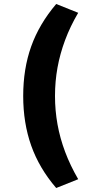

<svg xmlns="http://www.w3.org/2000/svg" viewBox="-20 -743 447 960"><path d="M261 197Q176 98 136 -15Q96 -128 96 -263Q96 -399 136 -511Q176 -623 261 -723L371 -679Q331 -611 305.5 -542.5Q280 -474 267.5 -405Q255 -336 255 -263Q255 -191 267.5 -121.5Q280 -52 305.5 16Q331 84 371 153Z"/></svg>

Font: Nunito Sans 6pt ExtraBold
Style: Regular
Weight: 800
Version: Version 3.101;gftools[0.9.27]